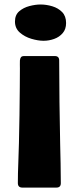

<svg xmlns="http://www.w3.org/2000/svg" viewBox="-20 -622 367 871"><path d="M164.1 -601.6Q190.4 -601.6 217.3 -593.5Q244.1 -585.4 262 -567.1Q279.8 -548.8 279.8 -517.6Q279.8 -489.7 264.6 -471.9Q249.5 -454.1 226.1 -445.6Q202.6 -437 177.7 -437Q152.8 -437 122.3 -446Q91.8 -455.1 69.8 -474.4Q47.9 -493.7 47.9 -524.4Q47.9 -554.2 67.1 -570.8Q86.4 -587.4 113.5 -594.5Q140.6 -601.6 164.1 -601.6ZM61 208.5Q61 163.6 63 118.2Q64.9 72.8 65.9 27.8Q67.4 -36.1 68.4 -99.6Q69.3 -163.1 69.8 -226.6L70.3 -311.5Q70.3 -320.3 70.1 -329.6Q69.8 -338.9 70.3 -347.7Q71.3 -357.4 75.2 -362.5Q79.1 -367.7 89.8 -367.7H229Q248.5 -367.7 248.5 -347.7Q248.5 -253.4 249.8 -159.2Q251 -64.9 252.9 29.3Q253.9 74.2 254.9 119.1Q255.9 164.1 255.9 209Q255.9 229 235.8 229H81.5Q61 229 61 208.5Z"/></svg>

Font: Belanosima
Style: Bold
Weight: 700
Designer: The DocRepair Project, Santiago Orozco
Foundry: Google
Version: Version 2.000